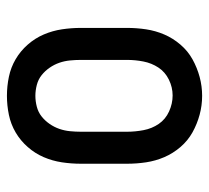

<svg xmlns="http://www.w3.org/2000/svg" viewBox="-44 -536 589 540"><g transform="rotate(90 250.0 -266.5)"><path d="M250 8Q223 8 196.5 2.5Q170 -3 147 -16.5Q124 -30 106 -50.5Q88 -71 77.5 -95.5Q67 -120 63 -146.5Q59 -173 59 -200V-330Q59 -357 63 -383.5Q67 -410 77.5 -434.5Q88 -459 106 -480Q124 -501 147.5 -514Q171 -527 197 -534Q223 -541 250 -541Q277 -541 303 -534Q329 -527 352.5 -514Q376 -501 394 -480Q412 -459 422.5 -434.5Q433 -410 437 -383.5Q441 -357 441 -330V-200Q441 -173 437 -146.5Q433 -120 422.5 -95.5Q412 -71 394 -50.5Q376 -30 353 -16.5Q330 -3 303.5 2.5Q277 8 250 8ZM250 -72Q265 -72 280.5 -76Q296 -80 308 -89.5Q320 -99 329 -112Q338 -125 343 -139.5Q348 -154 349.5 -169.5Q351 -185 351 -200V-330Q351 -353 346.5 -376.5Q342 -400 329 -419Q316 -438 294 -448Q272 -458 249 -458Q226 -458 204.5 -447.5Q183 -437 170.5 -418Q158 -399 153.5 -376Q149 -353 149 -330V-200Q149 -185 150.5 -169.5Q152 -154 157 -139.5Q162 -125 171 -112Q180 -99 192 -89.5Q204 -80 219.5 -76Q235 -72 250 -72Z"/></g></svg>

Font: Iosevka Slab Medium
Style: Regular
Weight: 500
Monospace: yes
Designer: Belleve Invis
Foundry: Belleve Invis
Version: Version 11.1.1; ttfautohint (v1.8.3)